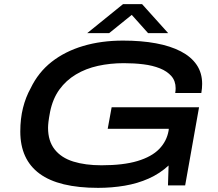

<svg xmlns="http://www.w3.org/2000/svg" viewBox="-20 -895 1054 927"><path d="M454 12Q264 12 171 -56.5Q78 -125 78 -260Q78 -322 91 -374Q104 -426 128 -469Q165 -546 229.5 -596.5Q294 -647 381.5 -673Q469 -699 574 -699Q662 -699 732.5 -686Q803 -673 853 -647Q903 -621 929.5 -582Q956 -543 956 -490Q956 -480 955 -468.5Q954 -457 952 -446H826Q827 -452 827.5 -458Q828 -464 828 -469Q828 -504 807.5 -527.5Q787 -551 752 -565Q717 -579 672.5 -584.5Q628 -590 578 -590Q512 -590 453 -577Q394 -564 346.5 -535.5Q299 -507 267 -463Q235 -419 222 -356Q219 -340 217 -328Q215 -316 214 -307Q213 -298 212.5 -291Q212 -284 212 -278Q212 -214 244 -173.5Q276 -133 334 -115Q392 -97 470 -97Q575 -97 643.5 -117.5Q712 -138 748.5 -175.5Q785 -213 794 -264L795 -273H500L519 -377H941L874 0H791L794 -96Q752 -57 698 -33Q644 -9 582 1.5Q520 12 454 12ZM401 -735 574 -875H666L792 -735H695L593 -849H648L507 -735Z"/></svg>

Font: Archivo Expanded Medium
Style: Italic
Weight: 500
Width: 7
Italic angle: -10°
Designer: Hector Gatti
Foundry: Omnibus-Type
Version: Version 2.001